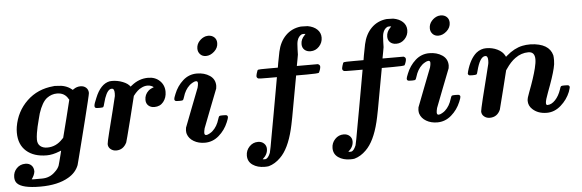

<svg xmlns="http://www.w3.org/2000/svg" viewBox="-54 -884 3841 1268"><g transform="rotate(-5 1866.5 -249.5)"><path d="M227 0Q142 0 92.5 -43.5Q43 -87 43 -166Q43 -186 46 -205Q63 -306 134 -374Q205 -442 310 -451Q314 -453 335 -451Q391 -451 429 -421Q434 -416 436 -416Q437 -416 439 -418Q441 -419 442 -420Q463 -435 488 -435Q511 -435 525.5 -421.5Q540 -408 540 -386Q540 -381 528 -331Q516 -281 499 -213Q482 -145 465 -78Q448 -11 436 36L424 82Q405 131 355 160Q284 202 167 202Q47 202 14 166Q0 151 0 125Q0 91 23 67Q46 43 81 43Q106 43 121 58Q136 73 136 99Q133 123 114 149L123 150H183Q234 150 270 114Q291 95 299 74Q300 71 306.5 47Q313 23 318.5 0.5Q324 -22 324 -23Q323 -23 311 -18Q266 0 227 0ZM171 -109Q171 -81 188.5 -66Q206 -51 235 -51Q294 -51 337 -98L345 -106Q356 -147 376.5 -229.5Q397 -312 407 -353L403 -359Q380 -401 329 -401Q293 -401 262 -378Q229 -353 205 -280Q203 -274 195 -242Q187 -210 183 -194Q179 -178 175 -152.5Q171 -127 171 -109Z M687 8Q666 8 650 -5Q634 -18 634 -39Q634 -49 651 -117Q668 -185 687 -260Q706 -335 709 -351Q710 -357 710 -369Q710 -401 693 -401Q687 -401 680 -398Q654 -384 635 -310Q630 -289 626.5 -285.5Q623 -282 605 -282H600Q579 -282 576 -284Q569 -288 569 -296Q569 -311 586 -349Q622 -439 683 -451Q688 -452 699 -452Q735 -452 769.5 -438.5Q804 -425 818 -404L827 -411Q877 -452 938 -452Q985 -452 1015 -423Q1045 -394 1045 -350Q1045 -311 1023 -283.5Q1001 -256 963 -256Q939 -256 923.5 -270Q908 -284 908 -308Q908 -343 934 -367Q947 -379 969 -386Q969 -390 955 -396Q943 -401 930 -401Q908 -401 888 -390Q863 -379 834 -341L797 -192Q759 -42 757 -39Q734 8 687 8Z M1332 -562Q1308 -562 1293.5 -577.5Q1279 -593 1279 -615Q1279 -643 1297.5 -664Q1316 -685 1341 -692Q1351 -694 1357 -694Q1382 -694 1397.5 -679.5Q1413 -665 1413 -641Q1413 -609 1387 -585.5Q1361 -562 1332 -562ZM1261 -452Q1311 -452 1346.5 -428Q1382 -404 1382 -360Q1382 -352 1380 -342Q1379 -340 1330 -214Q1281 -88 1281 -87Q1276 -67 1276 -57Q1276 -42 1288 -42Q1297 -42 1311 -50Q1325 -58 1331 -64Q1362 -92 1376 -140Q1381 -156 1384.5 -159Q1388 -162 1404 -162H1410Q1431 -162 1434 -160Q1441 -156 1441 -148Q1441 -140 1430 -114Q1409 -63 1368 -27.5Q1327 8 1275 8Q1233 8 1201.5 -10.5Q1170 -29 1160 -60Q1157 -69 1157 -84Q1157 -92 1159 -102Q1160 -104 1208.5 -230.5Q1257 -357 1258 -358Q1263 -376 1263 -388Q1263 -402 1251 -402Q1242 -402 1228 -394Q1214 -386 1208 -380Q1177 -352 1163 -304Q1158 -288 1154.5 -285Q1151 -282 1135 -282H1129Q1108 -282 1105 -284Q1098 -288 1098 -296Q1098 -304 1109 -330Q1129 -381 1168.5 -416.5Q1208 -452 1261 -452Z M1679 84Q1679 121 1645 150L1653 151H1664Q1681 148 1696 112Q1701 95 1719 -9Q1725 -40 1741.5 -132.5Q1758 -225 1772 -303Q1786 -381 1786 -382H1726Q1666 -382 1663 -384Q1652 -389 1652 -400Q1652 -405 1656 -419.5Q1660 -434 1662 -437Q1663 -440 1668 -442Q1672 -444 1735 -444H1797L1798 -446Q1798 -453 1817 -548Q1831 -613 1871 -653.5Q1911 -694 1971 -701H1982Q2011 -701 2017 -700Q2057 -693 2080 -671Q2103 -649 2103 -617Q2103 -583 2079.5 -558Q2056 -533 2023 -533Q1998 -533 1982.5 -547Q1967 -561 1967 -585Q1967 -617 1992 -642Q1999 -649 1999 -650Q1994 -650 1988 -651Q1978 -651 1973 -649Q1952 -638 1944 -611Q1939 -596 1938 -554L1937 -518L1931 -484Q1925 -448 1924 -447V-444H2063Q2077 -438 2077 -427Q2077 -411 2065 -387Q2059 -382 1984 -382H1913V-380Q1912 -379 1890 -254Q1859 -77 1847 -30Q1816 97 1759 152Q1724 187 1682 199Q1673 201 1654 201Q1607 201 1575 179Q1543 157 1543 117Q1543 83 1566.5 58Q1590 33 1624 33Q1648 33 1663.5 47.5Q1679 62 1679 84Z M2247 84Q2247 121 2213 150L2221 151H2232Q2249 148 2264 112Q2269 95 2287 -9Q2293 -40 2309.5 -132.5Q2326 -225 2340 -303Q2354 -381 2354 -382H2294Q2234 -382 2231 -384Q2220 -389 2220 -400Q2220 -405 2224 -419.5Q2228 -434 2230 -437Q2231 -440 2236 -442Q2240 -444 2303 -444H2365L2366 -446Q2366 -453 2385 -548Q2399 -613 2439 -653.5Q2479 -694 2539 -701H2550Q2579 -701 2585 -700Q2625 -693 2648 -671Q2671 -649 2671 -617Q2671 -583 2647.5 -558Q2624 -533 2591 -533Q2566 -533 2550.5 -547Q2535 -561 2535 -585Q2535 -617 2560 -642Q2567 -649 2567 -650Q2562 -650 2556 -651Q2546 -651 2541 -649Q2520 -638 2512 -611Q2507 -596 2506 -554L2505 -518L2499 -484Q2493 -448 2492 -447V-444H2631Q2645 -438 2645 -427Q2645 -411 2633 -387Q2627 -382 2552 -382H2481V-380Q2480 -379 2458 -254Q2427 -77 2415 -30Q2384 97 2327 152Q2292 187 2250 199Q2241 201 2222 201Q2175 201 2143 179Q2111 157 2111 117Q2111 83 2134.5 58Q2158 33 2192 33Q2216 33 2231.5 47.5Q2247 62 2247 84Z M2873 -562Q2849 -562 2834.5 -577.5Q2820 -593 2820 -615Q2820 -643 2838.5 -664Q2857 -685 2882 -692Q2892 -694 2898 -694Q2923 -694 2938.5 -679.5Q2954 -665 2954 -641Q2954 -609 2928 -585.5Q2902 -562 2873 -562ZM2802 -452Q2852 -452 2887.5 -428Q2923 -404 2923 -360Q2923 -352 2921 -342Q2920 -340 2871 -214Q2822 -88 2822 -87Q2817 -67 2817 -57Q2817 -42 2829 -42Q2838 -42 2852 -50Q2866 -58 2872 -64Q2903 -92 2917 -140Q2922 -156 2925.5 -159Q2929 -162 2945 -162H2951Q2972 -162 2975 -160Q2982 -156 2982 -148Q2982 -140 2971 -114Q2950 -63 2909 -27.5Q2868 8 2816 8Q2774 8 2742.5 -10.5Q2711 -29 2701 -60Q2698 -69 2698 -84Q2698 -92 2700 -102Q2701 -104 2749.5 -230.5Q2798 -357 2799 -358Q2804 -376 2804 -388Q2804 -402 2792 -402Q2783 -402 2769 -394Q2755 -386 2749 -380Q2718 -352 2704 -304Q2699 -288 2695.5 -285Q2692 -282 2676 -282H2670Q2649 -282 2646 -284Q2639 -288 2639 -296Q2639 -304 2650 -330Q2670 -381 2709.5 -416.5Q2749 -452 2802 -452Z M3163 8Q3142 8 3126 -5Q3110 -18 3110 -39Q3110 -47 3128.5 -124Q3147 -201 3166 -274L3184 -347Q3186 -355 3186 -372Q3186 -401 3169 -401Q3133 -401 3109 -306Q3105 -288 3100.5 -285Q3096 -282 3075 -282Q3054 -282 3051 -284Q3044 -288 3044 -296V-298Q3045 -301 3046 -304Q3047 -307 3047 -310Q3070 -391 3113 -428Q3143 -452 3179 -452Q3220 -452 3253.5 -435.5Q3287 -419 3301 -392L3305 -384L3313 -391Q3365 -436 3419 -447Q3441 -452 3474 -452Q3596 -447 3617 -367Q3619 -356 3619 -334Q3619 -307 3612 -281Q3599 -226 3561 -127Q3541 -75 3541 -57Q3541 -43 3550 -43Q3577 -43 3602 -69.5Q3627 -96 3641 -138Q3646 -156 3650 -159Q3654 -162 3670 -162H3676Q3697 -162 3700 -160Q3707 -156 3707 -148Q3707 -144 3698 -117Q3678 -67 3635.5 -29.5Q3593 8 3542 8Q3483 8 3447 -26Q3422 -49 3422 -82Q3422 -100 3437 -137Q3473 -231 3488 -292Q3497 -328 3497 -351Q3497 -401 3454 -401Q3407 -401 3366 -371Q3334 -348 3305 -305L3298 -295L3267 -170Q3236 -46 3234 -40Q3213 8 3163 8Z"/></g></svg>

Font: KaTeX_Math
Style: Bold Italic
Weight: 700
Version: Version 3699957226